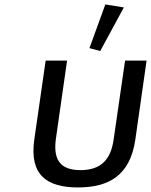

<svg xmlns="http://www.w3.org/2000/svg" viewBox="-20 -820 669 850"><path d="M325.2 9.8C461.9 9.8 556.2 -43.5 579.1 -202.1L628.9 -551.8H533.7L483.4 -204.6C471.2 -114.3 428.2 -66.9 335.9 -66.9C242.7 -66.9 214.4 -117.2 228 -209.5L276.9 -551.8H182.1L131.8 -202.1C109.4 -43.9 188.5 9.8 325.2 9.8ZM423.8 -594.2 528.3 -787.1 446.3 -800.3 376 -606.9Z"/></svg>

Font: Winston
Style: Italic
Weight: 400
Italic angle: -8.13011°
Designer: Vernon Adams, Kim Jin-seong, David Berlow, Cristiano Sobral
Foundry: The Winston Project Authors
Version: Version 3.004